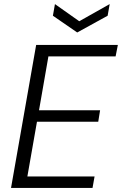

<svg xmlns="http://www.w3.org/2000/svg" viewBox="-20 -920 597 940"><path d="M34 0 157 -700H557L546 -644H217L171 -380H470L461 -324H161L114 -56H443L433 0ZM517 -900 507 -843 358 -761 239 -843 249 -900 368 -816Z"/></svg>

Font: DM Sans 18pt Light
Style: Italic
Weight: 300
Italic angle: -10°
Designer: Colophon Foundry, Jonny Pinhorn
Foundry: Colophon Foundry
Version: Version 4.004;gftools[0.9.30]